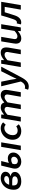

<svg xmlns="http://www.w3.org/2000/svg" viewBox="2223 -2817 814 5300"><g transform="rotate(-90 2630.0 -167.0)"><path d="M42 -192Q42 -302 86.5 -384Q131 -466 204.5 -510Q278 -554 363 -554Q443 -554 491 -518Q539 -482 539 -420Q539 -373 507 -336Q475 -299 424 -284V-279Q475 -271 504.5 -241Q534 -211 534 -166Q534 -114 500.5 -73Q467 -32 408 -9.5Q349 13 275 13Q167 13 104.5 -38.5Q42 -90 42 -192ZM412 -166Q412 -237 288 -237H162Q161 -226 161 -204Q161 -136 195.5 -109.5Q230 -83 288 -83Q342 -83 377 -106.5Q412 -130 412 -166ZM289 -321Q353 -321 386.5 -342Q420 -363 420 -396Q420 -426 397.5 -442Q375 -458 335 -458Q285 -458 242.5 -421.5Q200 -385 179 -321Z M625 -159Q625 -197 635 -233L709 -541H835L782 -329Q815 -345 844.5 -351.5Q874 -358 907 -358Q981 -358 1025 -317Q1069 -276 1069 -207Q1069 -147 1035 -96.5Q1001 -46 944 -16.5Q887 13 822 13Q735 13 680 -33Q625 -79 625 -159ZM953 -189Q953 -225 930.5 -245Q908 -265 870 -265Q844 -265 820 -258Q796 -251 762 -234Q748 -195 748 -165Q748 -123 773.5 -102Q799 -81 840 -81Q867 -81 893.5 -95.5Q920 -110 936.5 -135Q953 -160 953 -189ZM1226 -541H1351L1260 0H1135Z M1422 -226Q1422 -316 1465 -391Q1508 -466 1582 -510Q1656 -554 1743 -554Q1795 -554 1835.5 -535.5Q1876 -517 1903 -488L1839 -417Q1816 -436 1794 -445Q1772 -454 1741 -454Q1690 -454 1646 -423Q1602 -392 1575.5 -339Q1549 -286 1549 -225Q1549 -157 1583 -122Q1617 -87 1679 -87Q1738 -87 1792 -126L1849 -56Q1772 13 1658 13Q1592 13 1538.5 -14.5Q1485 -42 1453.5 -96Q1422 -150 1422 -226Z M2016 -541H2118L2115 -465H2121Q2225 -554 2308 -554Q2373 -554 2406 -528Q2439 -502 2451 -455Q2564 -554 2651 -554Q2725 -554 2762 -515.5Q2799 -477 2799 -404Q2799 -378 2792 -341L2735 0H2609L2666 -325Q2672 -359 2672 -373Q2672 -448 2593 -448Q2570 -448 2534 -428.5Q2498 -409 2454 -367L2392 0H2267L2322 -325L2326 -346Q2330 -370 2330 -376Q2330 -412 2309.5 -430Q2289 -448 2251 -448Q2226 -448 2190 -427.5Q2154 -407 2112 -367L2050 0H1925Z M2803 200 2836 110Q2854 118 2881 118Q2921 118 2956 94.5Q2991 71 3015 28L3030 1L2898 -541H3025L3079 -274Q3088 -232 3100 -143L3103 -120H3107L3131 -173Q3163 -243 3179 -274L3314 -541H3440L3145 15Q3087 124 3027.5 172Q2968 220 2888 220Q2835 220 2803 200Z M3521 -541H3623L3620 -465H3626Q3677 -507 3725 -530.5Q3773 -554 3823 -554Q3897 -554 3934 -516Q3971 -478 3971 -399Q3971 -373 3966 -341L3908 0H3783L3838 -325L3842 -346Q3846 -370 3846 -376Q3846 -412 3825.5 -430Q3805 -448 3767 -448Q3735 -448 3698.5 -428Q3662 -408 3617 -367L3555 0H3430Z M4075 -137Q4075 -156 4082 -200L4138 -541H4263L4208 -216Q4205 -200 4203 -187Q4201 -174 4201 -165Q4201 -93 4280 -93Q4342 -93 4427 -174L4487 -541H4612L4523 0H4421L4423 -77H4418Q4315 13 4223 13Q4149 13 4112 -25Q4075 -63 4075 -137Z M4606 1 4634 -111Q4648 -107 4663 -107Q4691 -107 4712 -131.5Q4733 -156 4752 -211Q4810 -380 4854 -541H5230L5139 0H5014L5090 -444H4942Q4915 -351 4884 -258L4857 -173Q4828 -82 4778 -35Q4728 12 4659 12Q4628 12 4606 1Z"/></g></svg>

Font: Nebula Sans Semibold
Style: Regular
Weight: 600
Italic angle: -9°
Designer: Paul D. Hunt for Adobe (as Source Sans)
Foundry: Nebula Entertainment & Broadcasting LLC
Version: Version 1.010